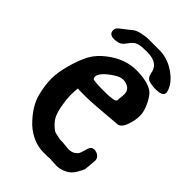

<svg xmlns="http://www.w3.org/2000/svg" viewBox="-180 -648 714 714"><g transform="rotate(45 177.5 -290.5)"><path d="M194.3 -578.1H221.7Q265.6 -578.1 303.7 -551.8Q341.8 -525.4 351.6 -493.2Q353.5 -487.3 353.5 -484.4Q353.5 -464.8 316.4 -464.8Q297.9 -464.8 281.7 -469.2Q265.6 -473.6 261.7 -496.1Q257.8 -518.6 241.7 -529.8Q225.6 -541 193.8 -541Q162.1 -541 148.4 -536.1Q134.8 -531.2 121.6 -512.2Q108.4 -493.2 95.7 -490.2Q83 -487.3 75.2 -487.3Q48.8 -487.3 48.8 -508.8Q48.8 -519.5 58.1 -527.3Q67.4 -535.2 77.6 -542.5Q87.9 -549.8 99.1 -559.6Q110.4 -569.3 131.3 -573.7Q152.3 -578.1 167 -578.1ZM244.1 -335 247.1 -369.1Q247.1 -386.7 234.4 -396.5Q220.7 -405.3 205.1 -405.3Q189.5 -405.3 168 -390.6Q123 -360.4 123 -337.9Q123 -334 126 -329.1Q130.9 -324.2 186.5 -324.2Q242.2 -324.2 244.1 -335ZM256.8 -2.9 220.7 -4.9Q208 -3.9 188.5 -3.9Q132.8 -3.9 85.9 -45.9Q35.2 -95.7 23.4 -146.5Q13.7 -184.6 13.7 -219.2Q13.7 -253.9 26.4 -298.3Q39.1 -342.8 54.7 -371.1Q70.3 -399.4 102.5 -423.8Q156.2 -464.8 214.8 -464.8Q273.4 -464.8 301.8 -445.3Q315.4 -436.5 330.1 -407.2Q344.7 -377.9 344.7 -353.5Q344.7 -329.1 334.5 -301.3Q324.2 -273.4 305.7 -272.5Q187.5 -261.7 148.9 -261.7Q110.4 -261.7 109.4 -262.7Q107.4 -243.2 107.4 -225.6Q107.4 -208 111.8 -180.7Q116.2 -153.3 124 -134.3Q131.8 -115.2 151.4 -98.6Q161.1 -88.9 171.4 -86.9Q181.6 -85 188.5 -83Q195.3 -81.1 211.9 -81.1L244.1 -78.1Q260.7 -78.1 270.5 -85Q280.3 -91.8 283.2 -97.7Q286.1 -103.5 289.1 -114.3Q292 -125 293.9 -129.9Q298.8 -145.5 312.5 -145.5Q326.2 -145.5 335.4 -137.7Q344.7 -129.9 344.7 -119.1V-118.2Q341.8 -76.2 340.3 -69.8Q338.9 -63.5 326.7 -42.5Q314.5 -21.5 294.4 -12.2Q274.4 -2.9 256.8 -2.9Z"/></g></svg>

Font: Essays1743
Style: Medium
Weight: 500
Designer: Based on the typeface in a 1743 English translation of the essays of Montaigne.  PostScript/TrueType font designed by Jo
Version: Version 002.100